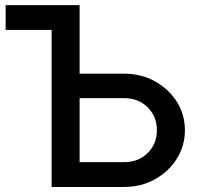

<svg xmlns="http://www.w3.org/2000/svg" viewBox="-20 -743 799 763"><path d="M296.4 -450.2H473.1Q541 -450.2 595.7 -419.9Q650.4 -389.6 682.6 -338.9Q714.8 -288.1 714.8 -225.6Q714.8 -163.6 682.6 -112.3Q650.4 -61 595.7 -30.5Q541 0 473.1 0H185.1V-624H2.4V-722.7H296.4ZM296.4 -98.6H473.1Q530.3 -98.6 566.9 -135Q603.5 -171.4 603.5 -225.6Q603.5 -279.8 566.9 -316.4Q530.3 -353 473.1 -353H296.4Z"/></svg>

Font: Giphurs Medium
Style: Regular
Weight: 500
Version: Version 0.920; ttfautohint (v1.8.4.7-5d5b)